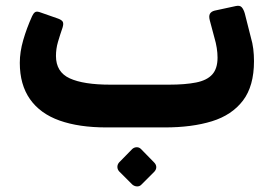

<svg xmlns="http://www.w3.org/2000/svg" viewBox="-20 -439 959 669"><path d="M351 5Q255 5 187.5 -19Q120 -43 84.5 -93.5Q49 -144 49 -220Q49 -258 61 -299.5Q73 -341 92 -383Q96 -392 102 -396.5Q108 -401 123 -395L183 -374Q196 -369 199 -362.5Q202 -356 198 -343Q189 -317 182 -293Q175 -269 175 -244Q175 -188 223 -166Q271 -144 364 -144H569Q625 -144 663 -151.5Q701 -159 719.5 -179.5Q738 -200 738 -238Q738 -271 727 -308L711 -368Q707 -383 711.5 -391Q716 -399 728 -402L802 -418Q816 -421 822.5 -413.5Q829 -406 833 -392L854 -309Q860 -289 862.5 -268.5Q865 -248 865 -226Q865 -139 826.5 -88.5Q788 -38 718.5 -16.5Q649 5 554 5ZM472 205Q466 211 457 210.5Q448 210 441 204L395 158Q389 151 389 142.5Q389 134 395 127L441 80Q448 74 456.5 74Q465 74 471 80L517 127Q524 134 524.5 142.5Q525 151 518 159Z"/></svg>

Font: Rubik SemiBold
Style: Italic
Weight: 600
Italic angle: -12°
Designer: Hubert and Fischer
Foundry: Hubert and Fischer
Version: Version 2.300;gftools[0.9.30]